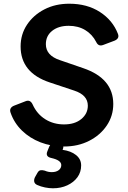

<svg xmlns="http://www.w3.org/2000/svg" viewBox="-20 -777 689 1034"><path d="M325 12Q256 12 198 -10.5Q140 -33 98 -74Q56 -115 37 -170Q32 -184 37.5 -193.5Q43 -203 56 -208L118 -232Q143 -242 156 -214Q179 -163 223.5 -135Q268 -107 325 -107Q383 -107 418 -136Q453 -165 453 -208Q453 -265 380 -289L248 -333Q91 -385 91 -527Q91 -592 125.5 -644Q160 -696 219 -726.5Q278 -757 353 -757Q449 -757 518 -712.5Q587 -668 615 -595Q625 -570 597 -558L536 -535Q510 -525 498 -551Q477 -592 439 -615Q401 -638 350 -638Q295 -638 261 -611Q227 -584 227 -539Q227 -478 303 -453L428 -410Q590 -355 590 -217Q590 -153 555 -101Q520 -49 460 -18.5Q400 12 325 12ZM265 237Q245 237 222.5 232.5Q200 228 180 219Q167 213 164.5 202Q162 191 168 178L181 155Q188 142 197.5 140Q207 138 221 142Q239 150 259 150Q282 150 296 139.5Q310 129 310 112Q310 86 257 74Q223 67 235 38L245 13Q255 -10 280 -10H295Q312 -10 318 -0.5Q324 9 319 25L317 30Q362 36 389.5 58Q417 80 417 114Q417 150 397 177.5Q377 205 342.5 221Q308 237 265 237Z"/></svg>

Font: Pitagon Sans Text Bold
Style: Italic
Weight: 700
Italic angle: -8°
Designer: Travis Tran
Foundry: Pitagon
Version: Version 1.001; ttfautohint (v1.8.4.7-5d5b);gftools[0.9.26]